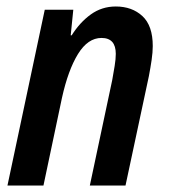

<svg xmlns="http://www.w3.org/2000/svg" viewBox="-20 -572 524 592"><path d="M3 0 118 -542H206L198 -463H201Q226 -503 260 -527.5Q294 -552 337 -552Q387 -552 419 -522.5Q451 -493 451 -430Q451 -411 447.5 -387Q444 -363 439 -337L367 0H257L326 -325Q330 -347 333.5 -368.5Q337 -390 337 -406Q337 -455 293 -455Q251 -455 220.5 -405.5Q190 -356 171 -270L114 0Z"/></svg>

Font: Noto Sans Condensed SemiBold
Style: Italic
Weight: 600
Width: 3
Italic angle: -12°
Designer: Monotype Design Team
Foundry: Monotype Imaging Inc.
Version: Version 2.013; ttfautohint (v1.8.4.7-5d5b)